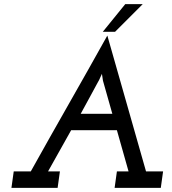

<svg xmlns="http://www.w3.org/2000/svg" viewBox="-20 -903 828 923"><path d="M474 -750H533Q577 -794 599.5 -816.5Q622 -839 666 -883H582Q555 -850 528 -816.5Q501 -783 474 -750ZM46 -79 35 0H257L268 -79H211L322 -277H542Q556 -227 570 -178Q584 -129 598 -79H542L531 0H753L764 -79H682Q635 -244 589 -405.5Q543 -567 496 -732Q404 -567 312 -405.5Q220 -244 128 -79ZM368 -356Q386 -388 410 -433Q434 -478 449 -505Q454 -514 456 -517.5Q458 -521 470 -548L475 -515L520 -356Z"/></svg>

Font: Josefin Slab Thin
Style: Italic
Weight: 100
Italic angle: -12°
Designer: Santiago Orozco
Foundry: Typemade
Version: Version 2.000